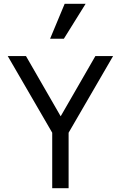

<svg xmlns="http://www.w3.org/2000/svg" viewBox="-20 -997 640 1017"><path d="M256.6 0H343.4V-294L579 -700H485.2L301.4 -381L117.6 -700H21L256.6 -294ZM433.6 -977H322.6L245.4 -792H318.4Z"/></svg>

Font: CommitMonoV142 ExtLt
Style: Regular
Weight: 200
Monospace: yes
Designer: Eigil Nikolajsen
Foundry: Eigil Nikolajsen
Version: Version 1.142